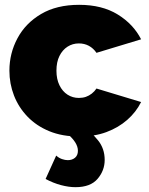

<svg xmlns="http://www.w3.org/2000/svg" viewBox="-20 -556 617 796"><path d="M308 10Q238 10 184.5 -12Q131 -34 94 -72.5Q57 -111 38 -160Q19 -209 19 -263Q19 -335 52.5 -397.5Q86 -460 150.5 -498Q215 -536 308 -536Q403 -536 468 -496Q533 -456 565 -393L380 -337Q367 -356 348.5 -366Q330 -376 307 -376Q281 -376 260 -362.5Q239 -349 226.5 -324Q214 -299 214 -263Q214 -228 226.5 -202.5Q239 -177 260 -163.5Q281 -150 307 -150Q323 -150 336 -154.5Q349 -159 360.5 -168Q372 -177 380 -189L565 -133Q544 -91 507.5 -59Q471 -27 421.5 -8.5Q372 10 308 10ZM293 220Q265 220 233 211.5Q201 203 169 186L213 89Q224 99 237 103.5Q250 108 261 108Q279 108 291 98Q303 88 303 69Q303 52 292 34.5Q281 17 261 0L321 -36Q359 -8 386.5 26Q414 60 414 107Q414 151 384.5 185.5Q355 220 293 220Z"/></svg>

Font: Raleway Thin Black
Style: Regular
Weight: 900
Version: Version 4.026